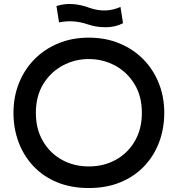

<svg xmlns="http://www.w3.org/2000/svg" viewBox="-20 -936 897 969"><path d="M428 13Q339 13 268.5 -16Q198 -45 149 -97Q100 -149 74 -218Q48 -287 48 -367Q48 -447 75.5 -516Q103 -585 153.5 -636.5Q204 -688 274 -717Q344 -746 428 -746Q513 -746 583 -717Q653 -688 703.5 -636.5Q754 -585 781.5 -516Q809 -447 809 -367Q809 -287 783 -218Q757 -149 707.5 -97Q658 -45 587.5 -16Q517 13 428 13ZM428 -638Q358 -638 297 -605.5Q236 -573 198.5 -512Q161 -451 161 -366Q161 -285 196.5 -224Q232 -163 292.5 -129.5Q353 -96 428 -96Q504 -96 564.5 -129.5Q625 -163 660.5 -224Q696 -285 696 -366Q696 -451 658.5 -512Q621 -573 560 -605.5Q499 -638 428 -638ZM278 -823 265 -905Q301 -918 344.5 -915.5Q388 -913 433 -896Q514 -868 588 -901L601 -819Q563 -799 515 -798.5Q467 -798 423 -813Q350 -838 278 -823Z"/></svg>

Font: Kreadon Light
Style: Bold
Weight: 600
Designer: Reiya WATANABE
Foundry: StudioGnu
Version: Version 1.003; ttfautohint (v1.8.4.7-5d5b);gftools[0.9.32]